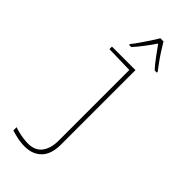

<svg xmlns="http://www.w3.org/2000/svg" viewBox="-313 -820 1125 1125"><g transform="rotate(45 250.0 -257.5)"><path d="M164 248Q129 248 95 240Q61 232 50 228V201Q60 205 79.5 210Q99 215 122 218.5Q145 222 164 222Q223 222 251.5 184Q280 146 280 81V-503L111 -507V-528H306V88Q306 169 267 208.5Q228 248 164 248ZM175 -613Q190 -631 209 -658.5Q228 -686 246.5 -714Q265 -742 277 -763H303Q316 -741 335 -711.5Q354 -682 373.5 -655Q393 -628 405 -613V-606H387Q362 -633 336.5 -668Q311 -703 290 -732Q271 -704 244 -668Q217 -632 193 -606H175Z"/></g></svg>

Font: Noto Sans Mono ExtraCondensed Thin
Style: Regular
Weight: 100
Width: 2
Designer: Monotype Design Team
Foundry: Monotype Imaging Inc.
Version: Version 2.014; ttfautohint (v1.8.4.7-5d5b)